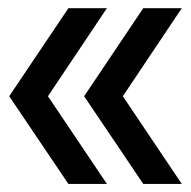

<svg xmlns="http://www.w3.org/2000/svg" viewBox="-20 -535 475 477"><path d="M149.9 -78.1H245.6L99.1 -295.9L245.6 -514.6H149.9L2.9 -295.9ZM189 -295.9 335.9 -78.1H431.6L285.2 -295.9L431.6 -514.6H335.9Z"/></svg>

Font: Guggenheim Sans Display
Style: Regular
Weight: 400
Designer: Modified by Tom Baber under direction of Pentagram Design 2023
Foundry: rsms
Version: Version 1.001;Glyphs 3.1.2 (3151)